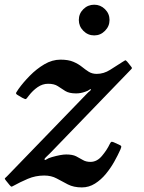

<svg xmlns="http://www.w3.org/2000/svg" viewBox="-68 -785 611 816"><path d="M10.5 -406.5Q30.5 -434.5 58.8 -463.2Q87 -492 120.5 -511.8Q154 -531.5 189 -531.5Q223 -531.5 244.2 -522.2Q265.5 -513 280.2 -501Q295 -489 309.2 -480Q323.5 -471 343 -471Q373 -471 400 -488.2Q427 -505.5 453 -522Q461 -527 463.8 -528.5Q466.5 -530 473 -522.5L486.5 -505.5Q493 -498 492.8 -495.5Q492.5 -493 485.5 -486.5L144.5 -133.5Q134 -123.5 126.8 -116.5Q119.5 -109.5 121.5 -106.5Q124.5 -103.5 130.2 -108Q136 -112.5 153 -117.5Q192 -128.5 213.5 -128.5Q240 -128.5 255.5 -120.8Q271 -113 284.2 -105Q297.5 -97 316.5 -97Q344 -97 365.2 -122.2Q386.5 -147.5 398.5 -173Q402 -180 404.8 -181.8Q407.5 -183.5 415 -180.5L441 -168.5Q447 -166 447.5 -162.8Q448 -159.5 443.5 -149Q433.5 -126.5 418.2 -99Q403 -71.5 382.2 -46.2Q361.5 -21 335.8 -4.8Q310 11.5 280 11.5Q245 11.5 220.5 -1.2Q196 -14 173 -26.5Q150 -39 120 -39Q83 -39 50.2 -25Q17.5 -11 -9.5 4Q-18 9 -20 8.2Q-22 7.5 -28 0.5L-43 -18Q-49 -25 -47 -27.5Q-45 -30 -38 -36L301 -386.5Q308 -394 313.8 -398.2Q319.5 -402.5 318 -405.5Q316.5 -407.5 311.2 -403.2Q306 -399 294 -395Q274.5 -388 255.5 -388Q226 -388 209.5 -398.2Q193 -408.5 177.8 -418.8Q162.5 -429 136.5 -429Q113 -429 92.2 -414.8Q71.5 -400.5 54.5 -378.5Q46 -367 43 -364.5Q40 -362 26.5 -369.5L8 -380.5Q-2.5 -386 1 -391.8Q4.5 -397.5 10.5 -406.5ZM332.5 -634.5Q305.5 -634.5 286.2 -654Q267 -673.5 267 -700Q267 -727 286.2 -746Q305.5 -765 332.5 -765Q359 -765 378.2 -746Q397.5 -727 397.5 -700Q397.5 -673.5 378.2 -654Q359 -634.5 332.5 -634.5Z"/></svg>

Font: Besley* Medium
Style: Italic
Weight: 500
Italic angle: -13°
Designer: Owen Earl
Foundry: indestructible type*
Version: Version 3.000; ttfautohint (v1.8.3)